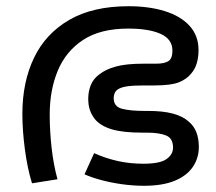

<svg xmlns="http://www.w3.org/2000/svg" viewBox="-20 -586 694 618"><path d="M394 -566Q460 -566 511 -550Q562 -534 590.5 -502.5Q619 -471 619 -425Q619 -402 613.5 -383Q608 -364 596 -350Q581 -331 555.5 -321Q530 -311 477 -311H448Q410 -311 392 -308.5Q374 -306 364 -301Q354 -296 350 -288Q346 -280 346 -270Q346 -243 372.5 -236Q399 -229 444 -229H456Q504 -229 536 -220.5Q568 -212 587 -195Q604 -181 612 -160.5Q620 -140 620 -113Q620 -77 600.5 -48.5Q581 -20 542 -4Q503 12 443 12Q409 12 373 7Q337 2 305.5 -6.5Q274 -15 252 -25L283 -93Q321 -76 360 -67.5Q399 -59 441 -59Q495 -59 516 -74Q537 -89 537 -111Q537 -141 514.5 -150Q492 -159 454 -159H439Q375 -159 339 -170Q303 -181 285 -203Q275 -216 269.5 -231.5Q264 -247 264 -268Q264 -291 272 -311.5Q280 -332 299 -346Q320 -363 353.5 -372Q387 -381 441 -381H482Q510 -381 522.5 -389.5Q535 -398 535 -423Q535 -460 497 -477Q459 -494 393 -494Q303 -494 247.5 -457.5Q192 -421 166 -358.5Q140 -296 140 -217Q140 -165 146 -111Q152 -57 165 -9L83 4Q68 -45 60 -106Q52 -167 52 -219Q52 -322 89.5 -400Q127 -478 203 -522Q279 -566 394 -566Z"/></svg>

Font: malayalam25
Style: Book
Weight: 400
Designer: Jelle Bosma - Monotype Design Team
Foundry: Monotype Imaging Inc.
Version: Version 2.003